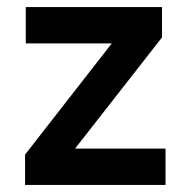

<svg xmlns="http://www.w3.org/2000/svg" viewBox="-20 -524 520 544"><path d="M51 0V-86L324 -436V-401H53V-504H439V-418L163 -65L161 -103H449V0Z"/></svg>

Font: Nunitoga
Style: Bold
Weight: 700
Designer: Vernon Adams
Foundry: Vernon Adams
Version: Version 1.0